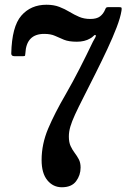

<svg xmlns="http://www.w3.org/2000/svg" viewBox="-20 -780 542 810"><path d="M27.5 -554Q30 -668 70 -714Q110 -760 176 -760Q207 -760 230.2 -751Q253.5 -742 273.2 -730Q293 -718 313.8 -709Q334.5 -700 361 -700Q388 -700 402 -710.8Q416 -721.5 423.5 -739.5Q425.5 -745 427.8 -747.5Q430 -750 438 -750H481.5Q491.5 -750 492.8 -747Q494 -744 492.5 -734.5Q488 -706 472 -664.2Q456 -622.5 432.8 -572.8Q409.5 -523 383.5 -471.2Q357.5 -419.5 333 -371Q310 -326 296.5 -296.5Q283 -267 276.8 -245.8Q270.5 -224.5 270.5 -204Q270.5 -179.5 278 -163.5Q285.5 -147.5 295.2 -134.8Q305 -122 312.5 -107.8Q320 -93.5 320 -73Q320 -41 301 -15.5Q282 10 241 10Q204 10 179.8 -19.5Q155.5 -49 155.5 -105Q155.5 -172 183.2 -237.5Q211 -303 256.5 -381Q287 -434 316 -490.8Q345 -547.5 372 -604Q377.5 -614 381.8 -621.5Q386 -629 383.5 -631.5Q380.5 -634.5 374.5 -628.2Q368.5 -622 360 -617.5Q337 -604 304.5 -604Q270.5 -604 250.2 -612.2Q230 -620.5 212 -628.8Q194 -637 166.5 -637Q91 -637 87 -555Q86.5 -548.5 85.8 -545.8Q85 -543 78 -543H41Q27.5 -543 27.5 -554Z"/></svg>

Font: Besley* Narrow Semi
Style: Regular
Weight: 600
Width: 4
Designer: Owen Earl
Foundry: indestructible type*
Version: Version 3.000; ttfautohint (v1.8.3)